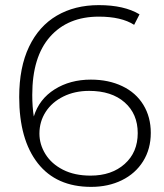

<svg xmlns="http://www.w3.org/2000/svg" viewBox="-20 -725 642 750"><path d="M569 -206Q569 -143 539 -95Q509 -47 456 -21Q403 5 336 5Q200 5 127.5 -87.5Q55 -180 55 -346Q55 -462 93.5 -542.5Q132 -623 202 -664Q272 -705 366 -705Q465 -705 525 -669L504 -628Q454 -660 366 -660Q245 -660 175.5 -581.5Q106 -503 106 -354Q106 -308 112 -270Q133 -338 193.5 -376Q254 -414 335 -414Q404 -414 457.5 -388.5Q511 -363 540 -315.5Q569 -268 569 -206ZM518 -205Q518 -280 467 -325Q416 -370 328 -370Q272 -370 227.5 -348Q183 -326 158.5 -288Q134 -250 134 -203Q134 -161 157.5 -123Q181 -85 226 -62Q271 -39 334 -39Q416 -39 467 -84.5Q518 -130 518 -205Z"/></svg>

Font: Idrija Light
Style: Regular
Weight: 300
Designer: Julieta Ulanovsky
Foundry: Julieta Ulanovsky
Version: Version 7.200